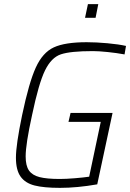

<svg xmlns="http://www.w3.org/2000/svg" viewBox="-20 -900 629 928"><path d="M57 -138Q57 -200 87 -344Q120 -501 153 -573.5Q186 -646 240 -671Q294 -696 399 -696Q445 -696 499.5 -691Q554 -686 589 -678L582 -637Q544 -644 500.5 -648.5Q457 -653 429 -653Q321 -653 274.5 -637.5Q228 -622 197.5 -559.5Q167 -497 135 -344Q104 -203 104 -144Q104 -99 120 -76Q136 -53 171 -44Q206 -35 269 -35Q299 -35 341.5 -38.5Q384 -42 411 -46L467 -311H311L321 -354H524L450 -9Q353 8 270 8Q192 8 147 -3.5Q102 -15 79.5 -46.5Q57 -78 57 -138ZM391 -814 405 -880H455L442 -814Z"/></svg>

Font: Saira Semi Condensed ExtraLight
Style: Italic
Weight: 200
Width: 4
Italic angle: -12°
Designer: Hector Gatti with collaboration of the Omnibus-Type team
Foundry: Omnibus-Type
Version: Version 1.001; ttfautohint (v1.8)